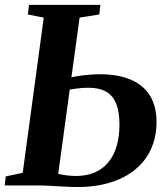

<svg xmlns="http://www.w3.org/2000/svg" viewBox="-22 -763 692 790"><path d="M296.5 6.5Q272 6.5 242.2 4.8Q212.5 3 183.5 1.5Q154.5 0 132 0H-2.5L1.5 -37L71.5 -52L158 -690.5L92.5 -703.5L97.5 -743H391L386.5 -703.5L305.5 -690.5L217.5 -47.5Q233 -44 252 -41.5Q271 -39 289.5 -39Q349.5 -39 389.5 -65Q429.5 -91 449.5 -138.5Q469.5 -186 469.5 -251Q469.5 -302.5 456.2 -336Q443 -369.5 414.8 -385.8Q386.5 -402 341 -402Q317 -402 293.8 -398.8Q270.5 -395.5 253.5 -392.5L258.5 -441.5Q273 -446 295 -449.5Q317 -453 341.5 -455.2Q366 -457.5 389 -457.5Q463.5 -457.5 515.5 -435.5Q567.5 -413.5 594.8 -369.8Q622 -326 622 -261Q622 -200.5 600 -151.2Q578 -102 536 -66.8Q494 -31.5 433.5 -12.5Q373 6.5 296.5 6.5Z"/></svg>

Font: Merriweather 60pt
Style: Bold Italic
Weight: 700
Italic angle: -7.8°
Version: Version 2.101